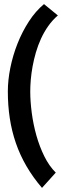

<svg xmlns="http://www.w3.org/2000/svg" viewBox="-20 -808 301 933"><path d="M261.2 -732.9Q234.9 -710.4 214.6 -681.6Q194.3 -652.8 179.4 -620.4Q164.6 -587.9 154.5 -553.5Q144.5 -519 138.4 -485.6Q132.3 -452.1 129.6 -420.9Q127 -389.6 127 -363.8Q127 -315.4 134.3 -259.8Q141.6 -204.1 156.7 -150.1Q171.9 -96.2 195.3 -48.6Q218.8 -1 251 30.8L184.1 105Q140.1 53.7 108.6 -0.5Q77.1 -54.7 57.1 -112.8Q37.1 -170.9 27.6 -233.2Q18.1 -295.4 18.1 -363.8Q18.1 -418.5 30.3 -478.8Q42.5 -539.1 65.2 -596.4Q87.9 -653.8 120.4 -703.9Q152.8 -753.9 193.8 -788.1Z"/></svg>

Font: Mouse Memoirs
Style: Regular
Weight: 400
Version: Version 1.000